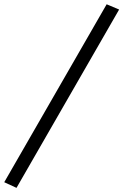

<svg xmlns="http://www.w3.org/2000/svg" viewBox="-150 -741 584 910"><path d="M-71.8 149.4 -129.9 122.6 355.5 -720.7 414.6 -695.8Z"/></svg>

Font: Elstob Medium
Style: Italic
Weight: 500
Italic angle: -20°
Designer: Peter S. Baker
Version: Version 1.015